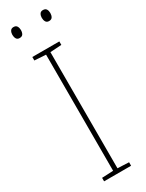

<svg xmlns="http://www.w3.org/2000/svg" viewBox="-232 -1016 725 955"><g transform="rotate(-30 130.0 -538.0)"><path d="M208 -93H53V-113L118 -116V-783L53 -787V-807H208V-787L143 -783V-116L208 -113ZM22 -952Q22 -964 27.5 -973.5Q33 -983 46 -983Q60 -983 65.5 -973.5Q71 -964 71 -952Q71 -938 65.5 -929Q60 -920 46 -920Q33 -920 27.5 -929.5Q22 -939 22 -952ZM191 -952Q191 -964 196.5 -973.5Q202 -983 215 -983Q229 -983 234.5 -974Q240 -965 240 -952Q240 -939 234.5 -929.5Q229 -920 215 -920Q202 -920 196.5 -929.5Q191 -939 191 -952Z"/></g></svg>

Font: Noto Sans Telugu UI SemiCondensed Thin
Style: Regular
Weight: 100
Width: 4
Designer: Jelle Bosma - Monotype Design Team
Foundry: Monotype Imaging Inc.
Version: Version 2.005; ttfautohint (v1.8.4.7-5d5b)